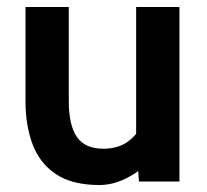

<svg xmlns="http://www.w3.org/2000/svg" viewBox="-20 -520 592 550"><path d="M265 10Q187 10 140.5 -21Q94 -52 73.5 -106.2Q53 -160.5 53 -231V-500H177V-231Q177 -161.5 200.2 -127.8Q223.5 -94 276 -94Q318 -94 345.8 -114Q373.5 -134 392 -170L370 -107V-500H494V0H378L372 -87L399 -52Q381 -29 342.2 -9.5Q303.5 10 265 10Z"/></svg>

Font: Cabin Resolve
Style: Bold-Resolve
Weight: 700
Designer: Pablo Impallari
Foundry: Pablo Impallari. http://www.impallari.com Igino Marini. http://www.ikern.com
Version: Version 3.001